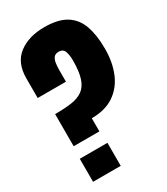

<svg xmlns="http://www.w3.org/2000/svg" viewBox="-211 -959 914 1051"><g transform="rotate(-30 246.0 -433.5)"><path d="M62 -222.2V-425.3Q123 -425.3 166.7 -431.6Q210.4 -438 238.5 -458.5Q266.6 -479 280 -520.5Q293.5 -562 293.5 -631.8Q293.5 -663.6 285.4 -687.5Q277.3 -711.4 248 -711.4Q227.1 -711.4 217.3 -698Q207.5 -684.6 204.8 -663.8Q202.1 -643.1 202.1 -620.6V-549.3H23.4V-673.3Q23.4 -772 86.2 -819.6Q148.9 -867.2 248 -867.2Q335 -867.2 385 -835.9Q435.1 -804.7 456.3 -744.9Q477.5 -685.1 477.5 -598.6Q477.5 -514.2 450 -447.8Q422.4 -381.3 366.2 -343.3Q310.1 -305.2 224.6 -305.2V-222.2ZM56.6 -0.5V-146H231.4V-0.5Z"/></g></svg>

Font: webenart
Style: Regular
Weight: 400
Designer: Vernon Adams
Foundry: Vernon Adams
Version: Version 2.116; ttfautohint (v1.8.3)